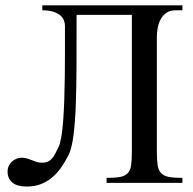

<svg xmlns="http://www.w3.org/2000/svg" viewBox="-20 -682 719 716"><path d="M377.4 0V-18.6Q409.7 -18.6 428.2 -22.2Q446.8 -25.9 456.5 -36.4Q466.3 -46.9 469 -66.2Q471.7 -85.4 471.7 -116.7V-626.5H265.6Q265.6 -529.8 265.4 -445.1Q265.1 -360.4 262.7 -292.5Q260.3 -224.6 253.9 -176.3Q247.6 -127.9 235.8 -104Q222.7 -78.1 207.5 -56.6Q192.4 -35.2 173.6 -19.5Q154.8 -3.9 131.6 4.9Q108.4 13.7 79.1 13.7Q43.9 13.7 26.1 -1.2Q8.3 -16.1 8.3 -42.5Q8.3 -54.2 12.9 -63.7Q17.6 -73.2 24.9 -79.8Q32.2 -86.4 41.7 -90.1Q51.3 -93.8 61.5 -93.8Q72.8 -93.8 81.8 -90.8Q90.8 -87.9 99.4 -84.5Q107.9 -81.1 116.7 -78.1Q125.5 -75.2 136.7 -75.2Q148.9 -75.2 157.5 -78.9Q166 -82.5 172.9 -89.8Q179.7 -97.2 185.8 -108.6Q191.9 -120.1 199.2 -135.7Q205.1 -148.9 209.2 -174.6Q213.4 -200.2 215.8 -234.4Q218.3 -268.6 219.7 -310.3Q221.2 -352.1 221.7 -397.5Q222.2 -442.9 222.2 -490.7V-585.9Q222.2 -596.7 218 -606.9Q213.9 -617.2 204.1 -625.2Q194.3 -633.3 178 -638.4Q161.6 -643.6 137.7 -643.6V-662.1H660.2V-643.6H635.3Q614.3 -643.6 600.8 -634.3Q587.4 -625 579.3 -610.4Q571.3 -595.7 568.1 -577.9Q564.9 -560.1 564.9 -543.5V-116.7Q564.9 -85.4 567.9 -66.2Q570.8 -46.9 580.8 -36.4Q590.8 -25.9 609.6 -22.2Q628.4 -18.6 660.2 -18.6V0Z"/></svg>

Font: Doulos SIL Cyr
Style: Regular
Weight: 400
Designer: Walt Agee, Victor Gaultney, Peter Martin, Debbi Hosken, Becca Hirsbrunner
Foundry: SIL International
Version: Version 5.000